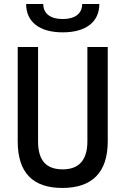

<svg xmlns="http://www.w3.org/2000/svg" viewBox="-20 -928 626 958"><path d="M291 9.8C439.5 9.8 517.6 -67.4 517.6 -222.7V-693.4H416V-222.7C416 -129.9 374.5 -83 293 -83C208 -83 169.9 -129.9 169.9 -222.7V-693.4H68.4V-222.7C68.4 -67.4 142.6 9.8 291 9.8ZM293 -766.6C408.7 -766.6 475.6 -818.4 475.6 -908.2H390.1C390.1 -860.4 354.5 -833 293 -833C231.4 -833 195.8 -860.4 195.8 -908.2H110.4C110.4 -818.4 177.2 -766.6 293 -766.6Z"/></svg>

Font: Cascadia Code PL
Style: Regular
Weight: 400
Monospace: yes
Designer: Aaron Bell
Foundry: Saja Typeworks
Version: Version 2404.023